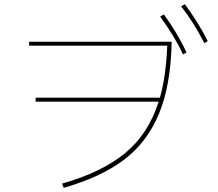

<svg xmlns="http://www.w3.org/2000/svg" viewBox="-20 -888 1040 916"><path d="M862 -868Q893 -826 922.5 -778.5Q952 -731 971 -692L955 -682Q902 -785 844 -858ZM762 -819Q793 -777 822 -728Q851 -679 870 -638L853 -628Q816 -710 744 -809ZM119 -670V-689H799Q795 -480 738 -344Q681 -208 570.5 -125Q460 -42 284 8L276 -12Q466 -66 577 -157.5Q688 -249 737 -403H150V-422H743Q772 -525 778 -670Z"/></svg>

Font: IBM Plex Sans JP Thin
Style: Regular
Weight: 100
Designer: Mike Abbink; Paul van der Laan; Pieter van Rosmalen; Wujin Sim; Yejin Wi; Jinhee Kim; Boomi Park; Yona Kim; Kichan Ma
Foundry: Sandoll Inc.
Version: Version 1.001